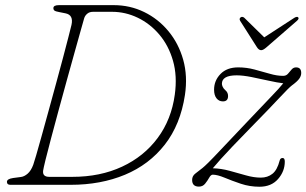

<svg xmlns="http://www.w3.org/2000/svg" viewBox="-20 -720 1194 748"><path d="M7 -11.5Q7 -23 31 -26.5L61.5 -30.5Q74.5 -32 87.8 -43.5Q101 -55 109.5 -78Q112 -84.5 120.8 -114.5Q129.5 -144.5 142 -189.5Q154.5 -234.5 169 -287.2Q183.5 -340 198.2 -393.8Q213 -447.5 225.5 -495Q238 -542.5 246.8 -576.5Q255.5 -610.5 258.5 -623Q267 -661.5 235.5 -668L210.5 -673Q196.5 -675.5 192.2 -678.8Q188 -682 188 -688.5Q188 -700 210 -700H422.5Q486.5 -700 541.5 -673.2Q596.5 -646.5 636.2 -598.5Q676 -550.5 693.8 -487Q711.5 -423.5 700.5 -350Q683 -234.5 622 -156.5Q561 -78.5 466.8 -39.2Q372.5 0 255.5 0H20.5Q7 0 7 -11.5ZM261.5 -31Q370.5 -31 455.8 -70.8Q541 -110.5 594.5 -182.8Q648 -255 661 -351.5Q671 -424 654 -483.2Q637 -542.5 600.8 -585.2Q564.5 -628 516.5 -651Q468.5 -674 416.5 -674H342.5Q328.5 -674 319.8 -666.5Q311 -659 308 -649Q305 -638.5 295 -603.2Q285 -568 270.8 -516.8Q256.5 -465.5 240.2 -406.8Q224 -348 208 -289.2Q192 -230.5 178.8 -180.5Q165.5 -130.5 157.2 -96.8Q149 -63 148 -55Q145 -31 172 -31ZM1089.5 -90.5Q1089.5 -52.5 1063.2 -22.5Q1037 7.5 991 7.5Q953 7.5 918 -4.2Q883 -16 854.8 -27.8Q826.5 -39.5 809 -39.5Q801.5 -39.5 795 -27.8Q788.5 -16 779.2 -4.5Q770 7 755 7Q728.5 7 728.5 -19Q728.5 -34.5 741.2 -44Q754 -53.5 769.5 -66Q777 -72 792 -86.8Q807 -101.5 840.2 -136.8Q873.5 -172 936 -238Q999.5 -305.5 1034.2 -341.2Q1069 -377 1083.5 -395.5Q1061 -398 1027.5 -405.5Q994 -413 960 -419.8Q926 -426.5 902 -426.5Q844.5 -426.5 844.5 -393.5Q844.5 -389 847.5 -382Q850.5 -375 858.5 -368Q868.5 -359.5 868.5 -346Q868.5 -325 848.5 -325Q833 -325 823.5 -337Q814 -349 814 -370.5Q814 -406 839 -431.8Q864 -457.5 908 -457.5Q940.5 -457.5 971.5 -449.2Q1002.5 -441 1030.5 -432.8Q1058.5 -424.5 1083 -424.5Q1095 -424.5 1102 -432.8Q1109 -441 1116 -449.2Q1123 -457.5 1133.5 -457.5Q1153.5 -457.5 1153.5 -435.5Q1153.5 -424 1145.5 -413Q1137.5 -402 1117.5 -387.5Q1106 -379 1069.2 -339.5Q1032.5 -300 957 -223Q914 -179 886.8 -150.5Q859.5 -122 841.8 -102.2Q824 -82.5 809 -64.5Q842 -63.5 874.8 -54.5Q907.5 -45.5 938.2 -36.8Q969 -28 996 -28Q1022.5 -28 1041.2 -42.8Q1060 -57.5 1069.5 -94.5Q1072 -104.5 1081 -104.5Q1089.5 -104.5 1089.5 -90.5ZM1018.5 -536Q1005.5 -524.5 997.5 -524.5Q988.5 -524.5 981 -536L915.5 -639Q910.5 -648 918.5 -653Q925 -656.5 932 -650.5L1009.5 -574.5L1126.5 -650.5Q1136.5 -656.5 1141 -653Q1147 -648 1137 -639Z"/></svg>

Font: Fraunces 9pt S100 Thin
Style: Italic
Weight: 100
Italic angle: -16°
Version: Version 1.000; ttfautohint (v1.8.3)